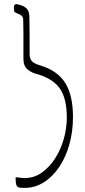

<svg xmlns="http://www.w3.org/2000/svg" viewBox="-20 -901 414 934"><path d="M56 -39Q70 -38 78.5 -36.5Q87 -35 101 -35Q146 -35 183 -61Q220 -87 247.5 -129.5Q275 -172 290 -224.5Q305 -277 305 -330Q305 -422 271 -470.5Q237 -519 159 -541Q136 -546 115 -562.5Q94 -579 94 -614Q94 -647 94 -675.5Q94 -704 94 -733.5Q94 -763 93 -802Q93 -818 85 -824.5Q77 -831 61 -837Q54 -840 51 -843Q48 -846 48 -858Q47 -865 48 -870.5Q49 -876 52.5 -878.5Q56 -881 62 -881Q75 -878 85 -874.5Q95 -871 103 -865Q114 -857 118.5 -845.5Q123 -834 123 -817Q124 -780 124 -732Q124 -684 124 -639Q124 -615 135.5 -603Q147 -591 175 -583Q259 -558 297 -498Q335 -438 335 -331Q335 -261 317.5 -198.5Q300 -136 268 -88.5Q236 -41 193 -14Q150 13 100 13Q86 13 77.5 12Q69 11 64 6Q59 1 57.5 -9.5Q56 -20 56 -39Z"/></svg>

Font: Noto Rashi Hebrew ExtraLight
Style: Regular
Weight: 250
Version: Version 1.006